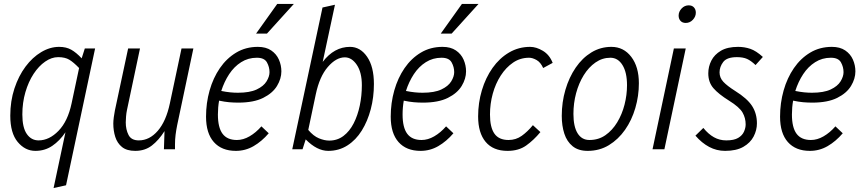

<svg xmlns="http://www.w3.org/2000/svg" viewBox="-20 -755 4370 971"><path d="M32 -170Q32 -244 53 -307.5Q74 -371 109 -418Q144 -465 188.5 -491.5Q233 -518 279 -518Q315 -518 340.5 -503.5Q366 -489 393 -460L409 -510H461L314 182L251 196L311 -86Q282 -43 244.5 -17.5Q207 8 159 8Q107 8 69.5 -37Q32 -82 32 -170ZM93 -176Q93 -110 115.5 -77.5Q138 -45 175 -45Q229 -45 276 -93.5Q323 -142 342 -232L380 -411Q352 -440 330.5 -453Q309 -466 274 -466Q241 -466 208.5 -443.5Q176 -421 150 -381.5Q124 -342 108.5 -289Q93 -236 93 -176Z M553 -130Q553 -143 555.5 -162.5Q558 -182 561 -196L628 -510H688L622 -198Q619 -184 617.5 -166Q616 -148 616 -136Q616 -100 630 -72.5Q644 -45 682 -45Q736 -45 778 -93.5Q820 -142 839 -232L898 -510H958L876 -122Q871 -97 868 -73.5Q865 -50 865 -25V0H809L812 -92Q783 -46 748 -19Q713 8 664 8Q621 8 597 -11.5Q573 -31 563 -62.5Q553 -94 553 -130Z M1022 -165Q1022 -234 1040 -297.5Q1058 -361 1092 -410.5Q1126 -460 1174.5 -489Q1223 -518 1284 -518Q1325 -518 1351.5 -500Q1378 -482 1390.5 -453.5Q1403 -425 1403 -394Q1403 -357 1381 -320.5Q1359 -284 1311 -260Q1263 -236 1185 -236Q1162 -236 1139 -238Q1116 -240 1088 -246Q1082 -212 1082 -176Q1082 -110 1105.5 -78.5Q1129 -47 1178 -47Q1210 -47 1242 -65.5Q1274 -84 1302 -116L1339 -81Q1304 -40 1262.5 -16Q1221 8 1173 8Q1101 8 1061.5 -36.5Q1022 -81 1022 -165ZM1279 -463Q1235 -463 1199.5 -440.5Q1164 -418 1139 -380Q1114 -342 1099 -295Q1124 -290 1144 -288Q1164 -286 1183 -286Q1243 -286 1278 -302.5Q1313 -319 1328 -343.5Q1343 -368 1343 -390Q1343 -416 1330 -439.5Q1317 -463 1279 -463ZM1275 -585 1382 -735H1466L1330 -585Z M1458 0 1611 -717 1674 -731 1612 -442Q1670 -518 1750 -518Q1802 -518 1836.5 -468Q1871 -418 1871 -330Q1871 -263 1855 -202.5Q1839 -142 1809.5 -94.5Q1780 -47 1737 -19.5Q1694 8 1640 8Q1583 8 1526 -50L1510 0ZM1539 -98Q1565 -67 1593 -55.5Q1621 -44 1645 -44Q1686 -44 1717 -67.5Q1748 -91 1768.5 -131Q1789 -171 1799.5 -221Q1810 -271 1810 -324Q1810 -389 1784.5 -427Q1759 -465 1724 -465Q1680 -465 1638 -416.5Q1596 -368 1577 -278Z M1956 -165Q1956 -234 1974 -297.5Q1992 -361 2026 -410.5Q2060 -460 2108.5 -489Q2157 -518 2218 -518Q2259 -518 2285.5 -500Q2312 -482 2324.5 -453.5Q2337 -425 2337 -394Q2337 -357 2315 -320.5Q2293 -284 2245 -260Q2197 -236 2119 -236Q2096 -236 2073 -238Q2050 -240 2022 -246Q2016 -212 2016 -176Q2016 -110 2039.5 -78.5Q2063 -47 2112 -47Q2144 -47 2176 -65.5Q2208 -84 2236 -116L2273 -81Q2238 -40 2196.5 -16Q2155 8 2107 8Q2035 8 1995.5 -36.5Q1956 -81 1956 -165ZM2213 -463Q2169 -463 2133.5 -440.5Q2098 -418 2073 -380Q2048 -342 2033 -295Q2058 -290 2078 -288Q2098 -286 2117 -286Q2177 -286 2212 -302.5Q2247 -319 2262 -343.5Q2277 -368 2277 -390Q2277 -416 2264 -439.5Q2251 -463 2213 -463ZM2209 -585 2316 -735H2400L2264 -585Z M2398 -166Q2398 -235 2417 -298.5Q2436 -362 2471 -411.5Q2506 -461 2554.5 -489.5Q2603 -518 2661 -518Q2692 -518 2725.5 -498Q2759 -478 2775 -437L2727 -411Q2714 -440 2693.5 -451.5Q2673 -463 2656 -463Q2611 -463 2575 -438.5Q2539 -414 2512.5 -373Q2486 -332 2472 -281Q2458 -230 2458 -176Q2458 -111 2480.5 -79Q2503 -47 2552 -47Q2589 -47 2618.5 -68Q2648 -89 2675 -122L2713 -87Q2679 -46 2641 -19Q2603 8 2547 8Q2474 8 2436 -37.5Q2398 -83 2398 -166Z M2821 -169Q2821 -238 2839.5 -301Q2858 -364 2891.5 -413Q2925 -462 2971 -490Q3017 -518 3072 -518Q3134 -518 3172.5 -467.5Q3211 -417 3211 -334Q3211 -270 3193 -208.5Q3175 -147 3141 -98.5Q3107 -50 3059.5 -21Q3012 8 2952 8Q2905 8 2876 -15.5Q2847 -39 2834 -79Q2821 -119 2821 -169ZM2880 -179Q2880 -115 2901 -81Q2922 -47 2961 -47Q3007 -47 3042 -71.5Q3077 -96 3101.5 -136.5Q3126 -177 3138.5 -226Q3151 -275 3151 -324Q3151 -389 3128 -426Q3105 -463 3067 -463Q3026 -463 2991.5 -439Q2957 -415 2932 -374.5Q2907 -334 2893.5 -283.5Q2880 -233 2880 -179Z M3412 -676Q3412 -696 3427 -712Q3442 -728 3463 -728Q3480 -728 3489.5 -717.5Q3499 -707 3499 -691Q3499 -671 3484 -655Q3469 -639 3448 -639Q3431 -639 3421.5 -649.5Q3412 -660 3412 -676ZM3280 0 3388 -510H3448L3340 0Z M3497 -69 3537 -108Q3562 -77 3590.5 -61Q3619 -45 3653 -45Q3692 -45 3713 -57.5Q3734 -70 3742.5 -89Q3751 -108 3751 -126Q3751 -158 3735.5 -185.5Q3720 -213 3667 -246Q3614 -279 3588 -309Q3562 -339 3562 -384Q3562 -418 3577.5 -448.5Q3593 -479 3626 -498.5Q3659 -518 3713 -518Q3745 -518 3774.5 -508Q3804 -498 3838 -467L3801 -426Q3778 -448 3758 -457Q3738 -466 3707 -466Q3656 -466 3637.5 -441.5Q3619 -417 3619 -389Q3619 -362 3638 -341.5Q3657 -321 3698 -295Q3759 -257 3783.5 -219Q3808 -181 3808 -131Q3808 -97 3791.5 -65Q3775 -33 3739.5 -12.5Q3704 8 3647 8Q3604 8 3566.5 -12Q3529 -32 3497 -69Z M3925 -165Q3925 -234 3943 -297.5Q3961 -361 3995 -410.5Q4029 -460 4077.5 -489Q4126 -518 4187 -518Q4228 -518 4254.5 -500Q4281 -482 4293.5 -453.5Q4306 -425 4306 -394Q4306 -357 4284 -320.5Q4262 -284 4214 -260Q4166 -236 4088 -236Q4065 -236 4042 -238Q4019 -240 3991 -246Q3985 -212 3985 -176Q3985 -110 4008.5 -78.5Q4032 -47 4081 -47Q4113 -47 4145 -65.5Q4177 -84 4205 -116L4242 -81Q4207 -40 4165.5 -16Q4124 8 4076 8Q4004 8 3964.5 -36.5Q3925 -81 3925 -165ZM4182 -463Q4138 -463 4102.5 -440.5Q4067 -418 4042 -380Q4017 -342 4002 -295Q4027 -290 4047 -288Q4067 -286 4086 -286Q4146 -286 4181 -302.5Q4216 -319 4231 -343.5Q4246 -368 4246 -390Q4246 -416 4233 -439.5Q4220 -463 4182 -463Z"/></svg>

Font: Radio Canada Condensed Light
Style: Italic
Weight: 300
Width: 3
Italic angle: -12°
Designer: Charles Daoud, Etienne Aubert Bonn, Alexandre Saumier Demers, Jacques Le Bailly
Foundry: Radio-Canada
Version: Version 2.104; ttfautohint (v1.8.4.7-5d5b);gftools[0.9.28.de